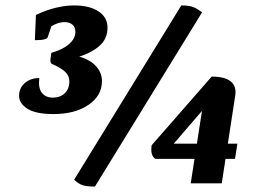

<svg xmlns="http://www.w3.org/2000/svg" viewBox="-20 -675 947 707"><path d="M177.3 -255Q111.5 -255 80.9 -274.6Q50.3 -294.3 50.3 -322.3Q50.3 -351 71.5 -369.3Q92.8 -387.6 124.8 -387.6Q120.2 -351.1 134.1 -333.3Q148.1 -315.5 174.3 -315.5Q201.7 -315.5 218.6 -331.7Q235.4 -348 235.4 -375.5Q235.4 -395.7 220.1 -410.4Q204.8 -425 172.4 -439.1Q166.9 -441.1 165.8 -448.7Q164.8 -456.3 169.1 -480.4Q211.5 -492.6 234.6 -512.9Q257.6 -533.2 257.6 -558.3Q257.6 -574.9 246.7 -584.3Q235.8 -593.6 217.7 -593.6Q200 -593.6 180.6 -584.5Q161.3 -575.4 137.5 -555.1L176.5 -600.8L156.1 -539.1Q154.7 -533.1 143.4 -530.1Q132.1 -527 108.4 -527L112.3 -620Q150 -638 185.7 -646.5Q221.4 -655 253.2 -655Q309.6 -655 342.8 -633Q375.9 -611.1 375.9 -573.7Q375.9 -530.5 344 -504Q312 -477.5 259 -462.4L259.5 -469.8Q306.8 -458.8 331.1 -433.9Q355.4 -408.9 355.4 -376.4Q355.4 -322.5 305.7 -288.8Q256.1 -255 177.3 -255ZM329.6 12Q295.1 12 280.2 5.5Q265.3 -1 253.1 -13.4L647.6 -655Q678 -655 693.3 -648.3Q708.7 -641.5 724.1 -629.6ZM682.3 0 733.4 -328.6 772.5 -323.2 596.8 -119.3 572 -145.9H854.1L845.5 -90.1H551.8Q542.5 -96.5 539 -108.6Q535.6 -120.7 538.5 -140.3L759.5 -393Q807.2 -393 829.5 -375.3Q851.8 -357.6 846 -321.9L796.6 0Z"/></svg>

Font: Petrona
Style: Italic
Weight: 400
Italic angle: -9°
Designer: Ringo R. Seeber
Foundry: Ringo R. Seeber
Version: Version 2.001; ttfautohint (v1.8.3)